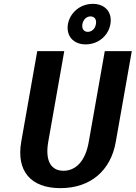

<svg xmlns="http://www.w3.org/2000/svg" viewBox="-20 -965 703 995"><path d="M440 -230C422 -125 369 -80 309 -80C249 -80 212 -125 230 -230L313 -700H173L90 -230C64 -80 138 10 293 10C448 10 554 -80 580 -230L663 -700H523ZM407 -840C412 -865 429 -880 449 -880C469 -880 482 -865 477 -840C473 -815 455 -800 435 -800C415 -800 403 -815 407 -840ZM424 -735C489 -735 542 -780 552 -840C563 -900 526 -945 461 -945C396 -945 343 -900 332 -840C322 -780 359 -735 424 -735Z"/></svg>

Font: Scada
Style: Bold Italic
Weight: 700
Designer: Jovanny Lemonad
Foundry: Jovanny Lemonad
Version: Version 3.005